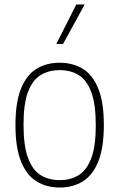

<svg xmlns="http://www.w3.org/2000/svg" viewBox="-20 -828 532 857"><path d="M246.5 9Q187.5 9 143 -18.5Q98.5 -46 73.8 -107.5Q49 -169 49 -270Q49 -370.5 73.5 -431.8Q98 -493 142.5 -520.5Q187 -548 246.5 -548Q305.5 -548 349.8 -520.8Q394 -493.5 418.8 -432.2Q443.5 -371 443.5 -270Q443.5 -169.5 419 -108Q394.5 -46.5 350.2 -18.8Q306 9 246.5 9ZM246.5 -24Q295.5 -24 331.5 -46.5Q367.5 -69 387.5 -122.2Q407.5 -175.5 407.5 -268.5Q407.5 -362.5 387.5 -416.5Q367.5 -470.5 331.5 -492.8Q295.5 -515 246.5 -515Q197.5 -515 161.2 -492.8Q125 -470.5 105 -417.5Q85 -364.5 85 -272Q85 -177.5 105 -123.2Q125 -69 161.2 -46.5Q197.5 -24 246.5 -24ZM231.5 -632 320.5 -808H358L261.5 -632Z"/></svg>

Font: Encode Sans SmCnd Th
Style: Regular
Weight: 100
Width: 4
Designer: Multiple Designers
Foundry: Impallari Type
Version: Version 3.002; ttfautohint (v1.8.3) -l 8 -r 50 -G 200 -x 14 